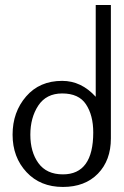

<svg xmlns="http://www.w3.org/2000/svg" viewBox="-20 -740 489 760"><path d="M349.1 -215.8Q349.1 -283.7 320.3 -327.1Q292 -370.1 226.1 -370.1Q163.1 -370.1 131.3 -321.8Q100.1 -273.9 100.1 -207Q100.1 -138.7 131.8 -94.7Q164.1 -49.8 229 -49.8Q349.1 -49.8 349.1 -215.8ZM418.9 -191.9Q418.9 -105.5 367.7 -52.7Q316.4 0 229 0Q139.6 0 85 -58.6Q29.8 -117.7 29.8 -207Q29.8 -296.4 83.5 -358.4Q136.7 -419.9 226.1 -419.9Q301.8 -419.9 358.9 -356.9V-720.2H418.9Z"/></svg>

Font: Miedinger*
Style: Book
Weight: 400
Version: Version 001.000